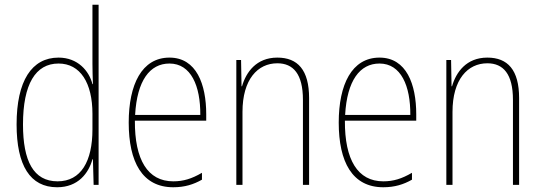

<svg xmlns="http://www.w3.org/2000/svg" viewBox="-20 -780 2284 810"><path d="M221 10C310 10 354 -50 370 -108H372L375 0H396V-760H370V-511C370 -483 371 -456 372 -425H370C356 -481 308 -537 227 -537C114 -537 50 -439 50 -255C50 -82 107 10 221 10ZM223 -15C121 -15 77 -101 77 -255C77 -425 130 -512 227 -512C319 -512 370 -430 370 -300V-234C370 -100 322 -15 223 -15Z M695 -537C578 -537 523 -423 523 -263C523 -97 580 10 711 10C759 10 797 -2 832 -22V-51C789 -26 754 -15 711 -15C603 -15 548 -106 549 -271H850V-298C850 -424 809 -537 695 -537ZM695 -512C786 -512 826 -417 825 -295H550C558 -440 612 -512 695 -512Z M1150 -537C1061 -537 1018 -475 1001 -416H999L997 -527H977V0H1003V-308C1003 -445 1067 -513 1150 -513C1217 -513 1258 -468 1258 -359V0H1284V-366C1284 -485 1236 -537 1150 -537Z M1581 -537C1464 -537 1409 -423 1409 -263C1409 -97 1466 10 1597 10C1645 10 1683 -2 1718 -22V-51C1675 -26 1640 -15 1597 -15C1489 -15 1434 -106 1435 -271H1736V-298C1736 -424 1695 -537 1581 -537ZM1581 -512C1672 -512 1712 -417 1711 -295H1436C1444 -440 1498 -512 1581 -512Z M2036 -537C1947 -537 1904 -475 1887 -416H1885L1883 -527H1863V0H1889V-308C1889 -445 1953 -513 2036 -513C2103 -513 2144 -468 2144 -359V0H2170V-366C2170 -485 2122 -537 2036 -537Z"/></svg>

Font: Noto Sans Sinhala Condensed Thin
Style: Regular
Weight: 100
Width: 3
Designer: Jelle Bosma - Monotype Design Team
Foundry: Monotype Imaging Inc.
Version: Version 2.006